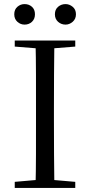

<svg xmlns="http://www.w3.org/2000/svg" viewBox="-20 -928 445 948"><path d="M101.3 -806.5Q81.2 -806.5 65.8 -820.4Q50.4 -834.4 50.4 -857.4Q50.4 -881.1 65.8 -894.4Q81.2 -907.8 101.3 -907.8Q123 -907.8 137.8 -894.4Q152.6 -881.1 152.6 -857.4Q152.6 -834.4 137.8 -820.4Q123 -806.5 101.3 -806.5ZM303.7 -806.5Q282.4 -806.5 266.7 -820.4Q251.1 -834.4 251.1 -857.4Q251.1 -881.1 266.7 -894.4Q282.4 -907.8 303.7 -907.8Q322.8 -907.8 338.9 -894.4Q355 -881.1 355 -857.4Q355 -834.4 338.9 -820.4Q322.8 -806.5 303.7 -806.5ZM52.8 0V-30.1L190.9 -42.1H212.5L351.6 -30.1V0ZM155.3 0Q157.5 -83.6 157.6 -167.7Q157.7 -251.7 157.7 -336.8V-391.1Q157.7 -476.1 157.6 -560.4Q157.5 -644.8 155.3 -728H248.5Q247.3 -645.2 246.8 -560.7Q246.3 -476.1 246.3 -391.1V-337Q246.3 -252.2 246.8 -168.1Q247.3 -84.1 248.5 0ZM52.8 -698V-728H351.6V-698L212.5 -686.9H190.9Z"/></svg>

Font: Noto Serif SC ExtraLight
Style: Regular
Weight: 200
Designer: Ryoko NISHIZUKA 西塚涼子 (kana & ideographs); Frank Grießhammer (Latin, Greek & Cyrillic); Wenlong ZHANG 张文龙 (bopomofo); San
Foundry: Adobe
Version: Version 2.002-H1;hotconv 1.1.0;makeotfexe 2.6.0